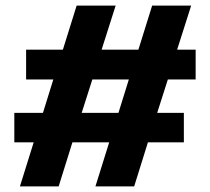

<svg xmlns="http://www.w3.org/2000/svg" viewBox="-20 -664 748 684"><path d="M100 -157H31V-262H133L170 -381H73V-487H204L253 -644H392L342 -487H473L522 -644H661L611 -487H677V-381H578L540 -262H635V-157H507L458 0H320L369 -157H238L189 0H51ZM402 -262 439 -381H309L271 -262Z"/></svg>

Font: Kanit SemiBold
Style: Regular
Weight: 600
Designer: Katatrad Team
Foundry: CadsonDemak
Version: Version 1.030